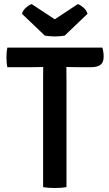

<svg xmlns="http://www.w3.org/2000/svg" viewBox="-20 -916 534 940"><path d="M16 -587Q13.5 -599.5 12.5 -612Q11.5 -624.5 11.5 -634.5Q11.5 -645 12.5 -657.8Q13.5 -670.5 16 -683H481Q487.5 -662 487.5 -638Q487.5 -610.5 472 -598.8Q456.5 -587 424 -587H364Q354 -587 335 -587.5Q316 -588 305.5 -588H191Q181 -588 162.2 -587.5Q143.5 -587 132.5 -587ZM191 -514Q191 -534.5 191.2 -550.8Q191.5 -567 191.5 -588V-635.5H305V-588Q305 -567 305.2 -550.8Q305.5 -534.5 305.5 -514V0Q291.5 2.5 276.2 3.5Q261 4.5 248.5 4.5Q236 4.5 220.5 3.5Q205 2.5 191 0ZM361 -896Q373.5 -892 388.2 -879.2Q403 -866.5 408.5 -848.5L296.5 -741.5Q287 -740 274 -738.8Q261 -737.5 248 -737.5Q235 -737.5 222.2 -738.8Q209.5 -740 199.5 -741.5L87.5 -848.5Q93 -866.5 107.8 -879.2Q122.5 -892 135 -896L248 -821.5Z"/></svg>

Font: Signika Negative Medium
Style: Regular
Weight: 500
Designer: Anna Giedry
Foundry: Anna Giedry
Version: Version 2.001